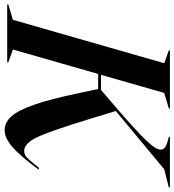

<svg xmlns="http://www.w3.org/2000/svg" viewBox="-36 -770 763 840"><g transform="rotate(90 346.0 -350.5)"><path d="M-54.2 0V-4.9L13.2 -24.9L203.1 -687L147 -707V-711.9H400.9V-707L333 -687L253.9 -410.2H319.8L414.1 -491.2Q543.5 -602.5 570.8 -644Q591.8 -676.8 569.8 -691.4Q559.1 -698.7 534.2 -705.1L525.9 -707V-711.9H746.1V-707L667 -687L412.1 -475.1L448.2 -356.9Q500 -187 527.1 -130.6Q554.2 -74.2 586.9 -74.2Q602.5 -74.2 616 -86.7Q629.4 -99.1 660.2 -138.2H668.9Q610.4 -58.6 570.8 -23.7Q531.2 11.2 496.1 11.2Q461.4 11.2 434.8 -19.3Q408.2 -49.8 383.8 -120.4Q359.4 -190.9 334 -313L315.9 -397.9H250L143.1 -24.9L199.2 -4.9V0Z"/></g></svg>

Font: Nyght Serif Medium Italic
Style: Regular
Weight: 500
Italic angle: -16°
Designer: Maksym Kobuzan
Version: Version 0.410;Glyphs 3.1.2 (3151)